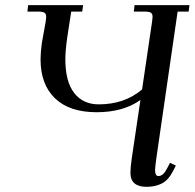

<svg xmlns="http://www.w3.org/2000/svg" viewBox="-20 -722 759 749"><path d="M86.9 -676.8 89.8 -702.1H304.2L300.8 -676.8H257.8L242.2 -575.2Q234.9 -522.9 234.9 -491.2Q234.9 -403.8 269.3 -359.4Q303.7 -314.9 365.2 -314.9Q465.8 -314.9 534.2 -373L573.2 -637.2Q575.2 -650.9 575.2 -655.8Q575.2 -668.5 568.4 -672.6Q561.5 -676.8 543 -676.8H502L504.9 -702.1H719.2L715.8 -676.8H672.9L589.8 -104Q585 -68.8 585 -58.1Q585 -35.2 598.1 -35.2Q616.7 -35.2 631.8 -64.9L643.1 -86.9L666 -76.2L654.8 -54.2Q636.7 -19 611.1 -6.1Q585.4 6.8 551.8 6.8Q488.8 6.8 488.8 -47.9Q488.8 -68.4 494.1 -105L527.8 -332Q460.9 -284.2 356.9 -284.2Q251 -284.2 194.6 -338.4Q138.2 -392.6 138.2 -490.2Q138.2 -516.6 143.1 -553.2L158.2 -637.2Q160.2 -650.9 160.2 -655.8Q160.2 -668.5 153.3 -672.6Q146.5 -676.8 127.9 -676.8Z"/></svg>

Font: Dihjauti S
Style: Bold Italic
Weight: 700
Italic angle: -9°
Designer: T. Christopher White
Version: Version 3.0.0